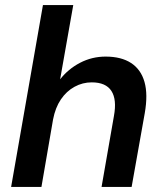

<svg xmlns="http://www.w3.org/2000/svg" viewBox="-20 -740 646 760"><path d="M24 0 150 -720H270L218 -426Q250 -467 297 -491.5Q344 -516 398 -516Q460 -516 499 -490.5Q538 -465 552 -415.5Q566 -366 553 -292L501 0H382L431 -281Q443 -346 421 -380Q399 -414 343 -414Q307 -414 275 -396.5Q243 -379 221 -346.5Q199 -314 190 -267L144 0Z"/></svg>

Font: DM Sans SemiBold
Style: Italic
Weight: 600
Italic angle: -10°
Designer: Colophon Foundry, Jonny Pinhorn
Foundry: Colophon Foundry
Version: Version 4.004;gftools[0.9.30]